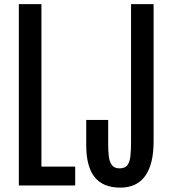

<svg xmlns="http://www.w3.org/2000/svg" viewBox="-20 -879 820 910"><path d="M69.3 0V-859.4H176.3V-89.4H336.4V0ZM550.3 10.3Q467.8 10.3 428.2 -40Q388.7 -90.3 388.7 -189.9V-310.5H492.7V-196.3Q492.7 -165 495.6 -138.9Q498.5 -112.8 510 -96.9Q521.5 -81.1 546.9 -81.1Q572.8 -81.1 584 -96.4Q595.2 -111.8 598.1 -139.6Q601.1 -167.5 601.1 -204.1V-859.4H708V-208.5Q708 -100.6 668.2 -45.2Q628.4 10.3 550.3 10.3Z"/></svg>

Font: Antonio Medium
Style: Regular
Weight: 500
Designer: Vernon Adams
Foundry: Vernon Adams
Version: Version 1.002